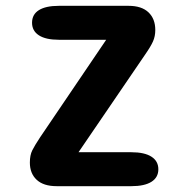

<svg xmlns="http://www.w3.org/2000/svg" viewBox="-20 -639 659 659"><path d="M249.5 -116.5H431Q476 -116.5 499.8 -101.2Q523.5 -86 523.5 -58Q523.5 -30 499.8 -15Q476 0 431 0H174.5Q129.5 0 106 -21.8Q82.5 -43.5 82.5 -81Q82.5 -106.5 90.8 -123Q99 -139.5 117.5 -167.5L344.5 -502.5H182Q137 -502.5 113.5 -517.8Q90 -533 90 -561Q90 -589.5 113.5 -604.2Q137 -619 182 -619H421.5Q466 -619 489.5 -596.8Q513 -574.5 513 -536Q513 -514.5 505.2 -497Q497.5 -479.5 478 -451.5Z"/></svg>

Font: Sono Monospace
Style: Bold
Weight: 700
Designer: Tyler Finck
Foundry: Tyler Finck
Version: Version 2.112